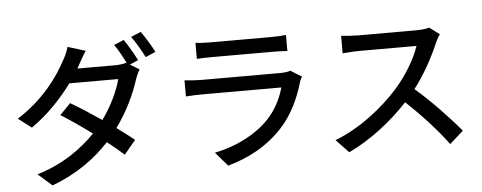

<svg xmlns="http://www.w3.org/2000/svg" viewBox="-57 -1005 3093 1232"><g transform="rotate(-5 1490.0 -389.0)"><path d="M884 -855 820 -828C848 -791 881 -733 902 -691L967 -719C949 -755 911 -818 884 -855ZM522 -765 408 -800C400 -771 382 -731 369 -711C321 -621 223 -477 50 -369L135 -304C242 -378 333 -475 399 -566H714C696 -493 649 -394 590 -313C523 -359 453 -404 393 -439L324 -368C382 -332 453 -283 522 -232C435 -142 316 -54 145 -2L235 77C399 16 517 -73 606 -169C648 -136 685 -105 714 -79L788 -168C757 -193 718 -223 675 -254C749 -354 801 -468 828 -555C835 -575 846 -600 856 -616L797 -652L852 -676C832 -715 796 -777 771 -813L707 -786C731 -753 758 -703 778 -664L774 -666C755 -659 728 -656 700 -656H459L470 -676C481 -696 502 -735 522 -765Z M1228 -754V-651C1256 -653 1292 -654 1324 -654C1381 -654 1656 -654 1712 -654C1746 -654 1786 -653 1811 -651V-754C1786 -751 1745 -749 1713 -749C1655 -749 1381 -749 1324 -749C1291 -749 1254 -751 1228 -754ZM1890 -479 1819 -523C1806 -518 1782 -514 1755 -514C1697 -514 1301 -514 1243 -514C1214 -514 1176 -517 1137 -521V-417C1175 -420 1219 -421 1243 -421C1316 -421 1703 -421 1752 -421C1734 -355 1698 -280 1641 -221C1559 -136 1437 -71 1291 -41L1369 49C1497 13 1624 -50 1727 -164C1801 -246 1846 -347 1874 -444C1876 -453 1884 -468 1890 -479Z M2795 -673 2730 -721C2713 -715 2680 -711 2643 -711C2603 -711 2317 -711 2272 -711C2241 -711 2183 -715 2163 -718V-605C2179 -606 2233 -611 2272 -611C2310 -611 2601 -611 2639 -611C2615 -533 2548 -423 2480 -347C2381 -236 2231 -116 2069 -54L2150 31C2293 -36 2428 -143 2535 -257C2634 -165 2734 -55 2800 35L2888 -43C2826 -119 2705 -248 2602 -336C2672 -426 2731 -538 2766 -621C2773 -638 2788 -663 2795 -673Z"/></g></svg>

Font: ChiuKong Gothic CL Medium
Style: Regular
Weight: 500
Designer: Ryoko NISHIZUKA 西塚涼子 (kana, bopomofo & ideographs); Paul D. Hunt (Latin, Greek & Cyrillic); Sandoll Communications 산돌커뮤니
Foundry: Adobe
Version: Version 1.300